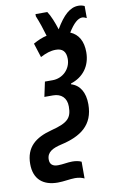

<svg xmlns="http://www.w3.org/2000/svg" viewBox="-150 -716 594 959"><g transform="rotate(-10 146.5 -236.5)"><path d="M199 191V106C187 100 170 97 153 97C128 97 106 103 80 103C54 103 39 92 39 67C39 29 70 14 113 4C215 -19 282 -65 282 -171C282 -231 258 -271 214 -284L215 -288C278 -308 317 -359 317 -429C317 -484 296 -522 255 -539C283 -584 305 -602 326 -603C333 -603 341 -600 349 -596V-657C339 -662 329 -664 318 -664C276 -664 240 -632 201 -565C190 -600 175 -638 160 -660H100V-649C114 -615 126 -579 136 -544C113 -539 90 -529 67 -516L90 -444C119 -459 142 -467 169 -467C202 -467 220 -450 220 -412C220 -361 179 -320 127 -320H88L72 -245H116C157 -245 184 -221 184 -177C184 -119 164 -97 78 -75C-6 -53 -56 -12 -56 73C-56 152 -8 188 64 188C96 188 126 181 152 181C171 181 187 185 199 191Z"/></g></svg>

Font: Noto Sans UI Condensed Medium
Style: Italic
Weight: 500
Width: 3
Italic angle: -12°
Designer: Monotype Design Team
Foundry: Monotype Imaging Inc.
Version: Version 1.901